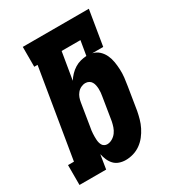

<svg xmlns="http://www.w3.org/2000/svg" viewBox="-190 -840 869 954"><g transform="rotate(-30 244.5 -363.5)"><path d="M251 8Q232 8 214.5 2Q197 -4 185 -17Q173 -30 166 -46.5Q159 -63 155 -81L142 0H-11V-114H23L107 -621H88V-735H467L434 -535H371Q393 -530 408.5 -515.5Q424 -501 433 -481.5Q442 -462 445.5 -440.5Q449 -419 450 -396.5Q451 -374 448.5 -351Q446 -328 442 -305L421 -175Q417 -154 411 -132.5Q405 -111 394.5 -90Q384 -69 369.5 -50.5Q355 -32 336 -18.5Q317 -5 295 1.5Q273 8 251 8ZM219 -465Q229 -481 242 -494.5Q255 -508 271 -518Q287 -528 304.5 -532.5Q322 -537 339 -538L353 -621H245ZM210 -106Q225 -106 239.5 -114.5Q254 -123 263.5 -136Q273 -149 278 -164Q283 -179 286 -194L307 -324Q309 -335 310 -345.5Q311 -356 310.5 -366.5Q310 -377 308 -387Q306 -397 301 -405.5Q296 -414 287 -419Q278 -424 267 -424Q254 -424 241.5 -418Q229 -412 220 -401Q211 -390 206.5 -377.5Q202 -365 200 -352L179 -222Q177 -213 176 -204.5Q175 -196 174.5 -187Q174 -178 174 -169.5Q174 -161 174.5 -152.5Q175 -144 177 -136Q179 -128 183 -121Q187 -114 194.5 -110Q202 -106 210 -106Z"/></g></svg>

Font: Iosevka Slab Heavy
Style: Italic
Weight: 900
Italic angle: -9°
Monospace: yes
Designer: Belleve Invis
Foundry: Belleve Invis
Version: Version 11.1.0; ttfautohint (v1.8.3)